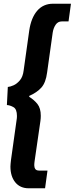

<svg xmlns="http://www.w3.org/2000/svg" viewBox="-20 -762 401 1031"><path d="M134 249Q88 249 62 217Q36 185 36 132Q36 125 37 116Q38 107 39 97L69 -117Q70 -122 70.5 -128Q71 -134 71 -139Q71 -176 52.5 -186.5Q34 -197 17 -198L22 -295Q35 -296 53 -304Q71 -312 87 -331Q103 -350 107 -384L137 -598Q147 -666 179.5 -704Q212 -742 265 -742H361L348 -647H312Q291 -647 279 -629.5Q267 -612 263 -587L233 -373Q226 -318 202 -291.5Q178 -265 137 -247V-242Q163 -226 181 -203.5Q199 -181 199 -140Q199 -133 198.5 -126.5Q198 -120 197 -112L166 102Q165 109 164.5 114.5Q164 120 164 125Q164 137 169.5 145.5Q175 154 191 154H235L222 249Z"/></svg>

Font: Hanken Grotesk Black
Style: Italic
Weight: 900
Italic angle: -8°
Designer: Alfredo Marco Pradil
Foundry: Hanken Design Co.
Version: Version 3.013